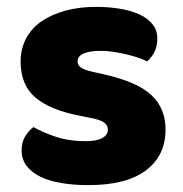

<svg xmlns="http://www.w3.org/2000/svg" viewBox="-20 -522 532 559"><path d="M462 -145Q462 -69 405 -26Q348 17 237 17Q195 17 159 11Q123 5 97.5 -7.5Q72 -20 57.5 -39Q43 -58 43 -84Q43 -108 53 -124.5Q63 -141 77 -152Q106 -136 143.5 -123.5Q181 -111 230 -111Q261 -111 277.5 -120Q294 -129 294 -144Q294 -158 282 -166Q270 -174 242 -179L212 -185Q125 -202 82.5 -238.5Q40 -275 40 -343Q40 -380 56 -410Q72 -440 101 -460Q130 -480 170.5 -491Q211 -502 260 -502Q297 -502 329.5 -496.5Q362 -491 386 -480Q410 -469 424 -451.5Q438 -434 438 -410Q438 -387 429.5 -370.5Q421 -354 408 -343Q400 -348 384 -353.5Q368 -359 349 -363.5Q330 -368 310.5 -371Q291 -374 275 -374Q242 -374 224 -366.5Q206 -359 206 -343Q206 -332 216 -325Q226 -318 254 -312L285 -305Q381 -283 421.5 -244.5Q462 -206 462 -145Z"/></svg>

Font: Baloo Bhaina 2 ExtraBold
Style: Regular
Weight: 800
Designer: Yesha Goshar, Manish Minz, Shuchita Grover and Ek Type
Foundry: Ek Type
Version: Version 1.640;hotconv 1.0.111;makeotfexe 2.5.65597; ttfautoh